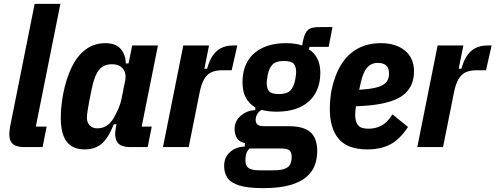

<svg xmlns="http://www.w3.org/2000/svg" viewBox="-20 -760 2560 992"><path d="M200 0H106Q65 0 46.5 -16Q28 -32 28 -66Q28 -74 29.5 -85Q31 -96 32 -105L159 -740H292L165 -106H221Z M743 0H653Q613 0 594 -16.5Q575 -33 575 -69Q575 -77 576 -84Q577 -91 579 -103L582 -118H568Q540 -47 505.5 -17.5Q471 12 417 12Q378 12 350.5 -4.5Q323 -21 308.5 -57Q294 -93 294 -153Q294 -184 297.5 -214.5Q301 -245 306 -273Q322 -355 351 -414Q380 -473 423.5 -505Q467 -537 524 -537Q577 -537 603 -508Q629 -479 630 -432H644L663 -525H796L712 -106H764ZM483 -97Q510 -97 531 -110.5Q552 -124 566 -148Q580 -172 591.5 -198Q603 -224 608 -250L626 -340Q632 -368 625 -387.5Q618 -407 601 -417.5Q584 -428 558 -428Q516 -428 492.5 -400Q469 -372 455 -306L441 -237Q437 -215 433 -190.5Q429 -166 429 -153Q429 -137 435 -124.5Q441 -112 453 -104.5Q465 -97 483 -97Z M955 0H822L927 -525H1060L1036 -405H1050Q1060 -442 1076.5 -468.5Q1093 -495 1119.5 -510Q1146 -525 1184 -525H1206L1177 -397H1128Q1095 -397 1072 -386.5Q1049 -376 1034.5 -350.5Q1020 -325 1011 -280Z M1619 21Q1619 59 1606.5 93.5Q1594 128 1563 154.5Q1532 181 1477.5 196.5Q1423 212 1339 212Q1259 212 1215.5 198Q1172 184 1155 158.5Q1138 133 1138 98Q1138 53 1168 26Q1198 -1 1245 -3V-21Q1217 -26 1204.5 -46Q1192 -66 1192 -93Q1192 -135 1224.5 -162.5Q1257 -190 1299 -191V-205Q1268 -223 1250.5 -254.5Q1233 -286 1233 -335Q1233 -397 1258.5 -442Q1284 -487 1335 -512Q1386 -537 1460 -537Q1483 -537 1503 -534Q1523 -531 1541 -525L1547 -555Q1555 -591 1571.5 -605.5Q1588 -620 1628 -620H1698L1678 -518H1579L1576 -504Q1601 -491 1618 -460Q1635 -429 1635 -384Q1635 -323 1609 -277.5Q1583 -232 1532.5 -207.5Q1482 -183 1407 -183Q1386 -183 1367.5 -185.5Q1349 -188 1332 -192Q1318 -185 1309.5 -171Q1301 -157 1301 -140Q1301 -124 1311 -116Q1321 -108 1346 -108H1472Q1549 -108 1584 -77Q1619 -46 1619 21ZM1487 51Q1487 26 1475 16.5Q1463 7 1428 7H1270Q1257 19 1252.5 34Q1248 49 1248 67Q1248 86 1254.5 97.5Q1261 109 1277.5 114.5Q1294 120 1323 120H1391Q1430 120 1451 112Q1472 104 1479.5 88.5Q1487 73 1487 51ZM1421 -274Q1462 -274 1480 -292Q1498 -310 1505 -347Q1508 -364 1509 -373Q1510 -382 1510 -388Q1510 -417 1497 -431Q1484 -445 1447 -445Q1407 -445 1388.5 -427Q1370 -409 1363 -372Q1360 -355 1359 -346Q1358 -337 1358 -331Q1358 -302 1371 -288Q1384 -274 1421 -274Z M1879 12Q1776 12 1730 -42.5Q1684 -97 1684 -197Q1684 -220 1686.5 -247Q1689 -274 1693 -295Q1710 -374 1743.5 -427.5Q1777 -481 1828.5 -509Q1880 -537 1949 -537Q1988 -537 2019 -527Q2050 -517 2072.5 -498.5Q2095 -480 2107 -453Q2119 -426 2119 -392Q2119 -356 2108 -328Q2097 -300 2074.5 -278.5Q2052 -257 2016.5 -243Q1981 -229 1932 -221Q1883 -213 1819 -211Q1818 -202 1816.5 -189Q1815 -176 1815 -168Q1815 -132 1829.5 -113.5Q1844 -95 1883 -95Q1920 -95 1950 -110.5Q1980 -126 2008 -169L2088 -104Q2046 -40 1996.5 -14Q1947 12 1879 12ZM1932 -435Q1908 -435 1891 -423.5Q1874 -412 1862.5 -388.5Q1851 -365 1843 -329L1836 -296Q1884 -299 1914 -305.5Q1944 -312 1960.5 -322.5Q1977 -333 1983.5 -347.5Q1990 -362 1990 -380Q1990 -409 1975 -422Q1960 -435 1932 -435Z M2269 0H2136L2241 -525H2374L2350 -405H2364Q2374 -442 2390.5 -468.5Q2407 -495 2433.5 -510Q2460 -525 2498 -525H2520L2491 -397H2442Q2409 -397 2386 -386.5Q2363 -376 2348.5 -350.5Q2334 -325 2325 -280Z"/></svg>

Font: IBM Plex Sans Condensed
Style: Bold Italic
Weight: 700
Width: 3
Italic angle: -11.31°
Designer: Mike Abbink, Paul van der Laan, Pieter van Rosmalen
Foundry: Bold Monday
Version: Version 3.201